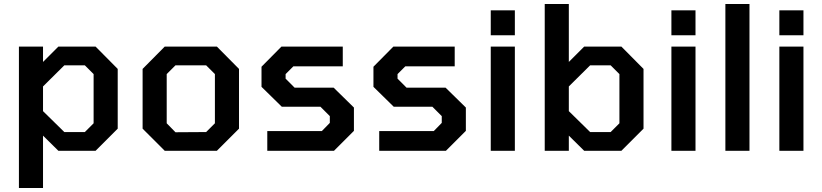

<svg xmlns="http://www.w3.org/2000/svg" viewBox="-20 -757 4129 964"><path d="M75 187V-523H196V-446L273 -523H460L571 -411V-111L460 0H273L196 -76V187ZM303 -94H406L450 -138V-385L406 -429H303L196 -323V-199Z M807 0 696 -111V-411L807 -523H1069L1180 -411V-111L1069 0ZM861 -93 1015 -94 1059 -138V-385L1015 -429H861L817 -385V-138Z M1322 0V-99H1596L1636 -140V-174L1589 -221H1395L1293 -321V-422L1393 -523H1701V-424H1453L1414 -385V-362L1459 -317H1655L1757 -217V-100L1657 0Z M1884 0V-99H2158L2198 -140V-174L2151 -221H1957L1855 -321V-422L1955 -523H2263V-424H2015L1976 -385V-362L2021 -317H2217L2319 -217V-100L2219 0Z M2444 -580V-705H2565V-580ZM2444 0V-523H2565V0Z M2715 0V-737H2836V-446L2913 -523H3100L3211 -411V-111L3100 0H2913L2836 -76V0ZM2943 -94H3046L3090 -138V-385L3046 -429H2943L2836 -323V-199Z M3351 -580V-705H3472V-580ZM3351 0V-523H3472V0Z M3622 0V-737H3743V0Z M3893 -580V-705H4014V-580ZM3893 0V-523H4014V0Z"/></svg>

Font: Tomorrow Medium
Style: Regular
Weight: 500
Designer: Tony de Marco, Monica Rizzolli
Foundry: Just in Type
Version: Version 2.002